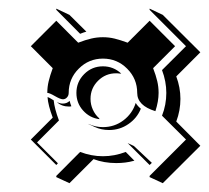

<svg xmlns="http://www.w3.org/2000/svg" viewBox="-20 -456 477 438"><path d="M50.3 -137.7 100.3 -187.7Q89.8 -215.6 88.4 -234.4Q89.4 -234.4 90.5 -233.9Q91.6 -233.4 93 -232.7Q94.5 -231.9 95.7 -231.2Q96.9 -230.5 99.1 -229.1Q101.3 -227.8 102.5 -227.1Q104.2 -208.5 114.5 -181.2L64.5 -131.1L112.1 -83.5L108.4 -79.6ZM50.3 -350.6 108.4 -408.7 158.4 -358.6Q175 -365 188 -368Q200.9 -371.1 214.8 -371.1Q228.8 -371.1 241.7 -367.9Q254.6 -364.7 271.2 -358.6L321.3 -408.7L379.4 -350.6L329.3 -300.5Q335.7 -283.9 338.7 -271Q341.8 -258.1 341.8 -244.1Q341.8 -224.9 334.5 -202.4Q293 -215.1 293 -244.1Q293 -276.4 270.1 -299.3Q247.3 -322.3 214.8 -322.3Q182.6 -322.3 159.7 -299.4Q136.7 -276.6 136.7 -244.1Q136.7 -238 132.8 -233.8Q128.9 -229.5 123.5 -229.5Q117.9 -229.5 105.3 -236.8Q92.8 -244.1 87.9 -244.1Q87.9 -258.1 91.1 -271Q94.2 -283.9 100.3 -300.5ZM108.4 -52V-54.7L162.8 -109.4Q188.5 -99.6 214.8 -99.6Q241.2 -99.6 266.8 -109.4L286.6 -89.4L284.4 -88.9Q266.6 -84 245.1 -84Q217.3 -84 193.4 -93L138.4 -38.1ZM108.4 -433.6V-436.3L138.4 -422.1L175.5 -385.3L177 -383.8Q170.7 -382.1 162.8 -378.9ZM109.9 -223.1Q117.4 -219.5 123.5 -219.7Q132.3 -219.7 138.9 -225.8Q140.4 -219.5 142.8 -213.6Q140.4 -212.9 137.7 -212.9Q120.6 -212.9 109.9 -223.1ZM154.3 -244.1Q154.3 -269 172 -286.9Q189.7 -304.7 214.8 -304.7Q239 -304.7 256.6 -288.1H253.7Q249.3 -288.8 244.9 -288.8Q220.7 -288.8 203.6 -271.7Q186.5 -254.6 186.5 -230.5Q186.5 -217.5 191.8 -205.9Q197 -194.3 206.1 -186.3L207 -184.1Q184.6 -187 169.4 -204Q154.3 -220.9 154.3 -244.1ZM181.6 -173.1 181.9 -173.3Q197.5 -166 214.8 -166Q241 -166 261.5 -181.4Q282 -196.8 289.6 -221.2Q293.9 -213.9 301.3 -208Q292.5 -186.3 272.8 -172.9Q253.2 -159.4 229 -159.4Q210.9 -159.4 195.8 -166.5ZM271.2 -129.6 285.4 -123 326.4 -84.5 321.3 -79.6ZM321.3 -52V-54.7L404.3 -137.7L349.6 -192.1Q359.4 -216.8 359.4 -244.1Q359.4 -270.3 349.6 -296.1L404.3 -350.6L321.3 -433.6V-436.3L351.3 -422.1L437 -336.7L382.1 -281.7Q391.6 -256.3 391.6 -230.5Q391.6 -203.9 382.1 -178.7L437 -123.5L351.3 -38.1Z"/></svg>

Font: AgreloyS1
Style: Medium
Weight: 400
Designer: gluk
Foundry: gluk
Version: Version 0.27